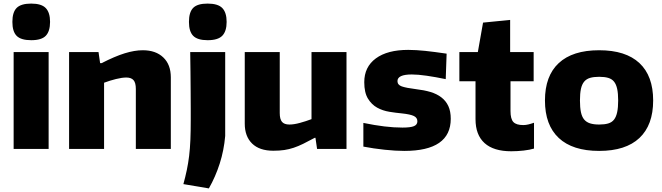

<svg xmlns="http://www.w3.org/2000/svg" viewBox="-20 -830 3692 1070"><path d="M154 -606Q97 -606 73 -630Q49 -654 49 -708Q49 -762 73 -786Q97 -810 154 -810Q211 -810 235 -785Q259 -760 259 -708Q259 -656 235.5 -631Q212 -606 154 -606ZM56 -540H251V0H56Z M365 -540H529L538 -478H546Q620 -516 675 -533Q730 -550 776 -550Q848 -550 890 -510Q932 -470 932 -399V0H737V-334Q737 -369 724 -383.5Q711 -398 684 -398Q660 -398 626 -389.5Q592 -381 560 -369V0H365Z M1137 -606Q1081 -606 1057 -630Q1033 -654 1033 -708Q1033 -762 1056.5 -786Q1080 -810 1137 -810Q1195 -810 1219 -785Q1243 -760 1243 -708Q1243 -656 1219 -631Q1195 -606 1137 -606ZM1002 196Q1013 156 1021 118Q1029 80 1034 39Q1039 -2 1041 -51Q1043 -100 1043 -163Q1043 -179 1043 -222Q1043 -265 1042.5 -319Q1042 -373 1041.5 -432Q1041 -491 1040 -540H1235V-72Q1228 8 1204.5 81.5Q1181 155 1144 220Z M1503 10Q1426 10 1385 -30Q1344 -70 1344 -141V-540H1539V-200Q1539 -166 1551.5 -151Q1564 -136 1593 -136Q1618 -136 1651 -145Q1684 -154 1716 -166V-540H1911V0H1747L1738 -62H1734Q1697 -42 1669.5 -28.5Q1642 -15 1616.5 -6.5Q1591 2 1564.5 6Q1538 10 1503 10Z M2233 11Q2185 11 2123.5 4.5Q2062 -2 2005 -13V-145Q2068 -132 2121.5 -125.5Q2175 -119 2223 -119Q2268 -119 2287 -127Q2306 -135 2306 -154Q2306 -174 2286.5 -183.5Q2267 -193 2220 -198Q2187 -201 2150 -207Q2113 -213 2082 -230Q2051 -247 2030.5 -280.5Q2010 -314 2010 -372Q2010 -457 2074.5 -504.5Q2139 -552 2255 -552Q2278 -552 2301 -550.5Q2324 -549 2349.5 -546.5Q2375 -544 2404.5 -540Q2434 -536 2469 -531L2464 -389Q2406 -401 2357.5 -408Q2309 -415 2275 -415Q2195 -415 2195 -378Q2195 -357 2219 -348.5Q2243 -340 2299 -333Q2343 -328 2378.5 -317.5Q2414 -307 2439.5 -287.5Q2465 -268 2478.5 -239Q2492 -210 2492 -168Q2492 11 2233 11Z M2829 13Q2731 13 2680.5 -32.5Q2630 -78 2630 -166V-377H2540V-540H2643L2672 -704L2823 -719V-540H2954V-377H2825V-211Q2825 -167 2841 -150Q2857 -133 2896 -133Q2910 -133 2924.5 -136.5Q2939 -140 2956 -146V-2Q2933 5 2898.5 9Q2864 13 2829 13Z M3319 11Q3171 11 3094 -61Q3017 -133 3017 -270Q3017 -407 3094 -478.5Q3171 -550 3319 -550Q3467 -550 3543.5 -478.5Q3620 -407 3620 -270Q3620 -133 3543.5 -61Q3467 11 3319 11ZM3319 -136Q3349 -136 3369.5 -142Q3390 -148 3402 -163.5Q3414 -179 3419.5 -205Q3425 -231 3425 -270Q3425 -309 3419.5 -334.5Q3414 -360 3402 -375Q3390 -390 3369.5 -396Q3349 -402 3319 -402Q3289 -402 3268.5 -396Q3248 -390 3235.5 -375Q3223 -360 3217.5 -334.5Q3212 -309 3212 -270Q3212 -231 3217.5 -205Q3223 -179 3235.5 -164Q3248 -149 3268.5 -142.5Q3289 -136 3319 -136Z"/></svg>

Font: Encode Sans Normal
Style: ExtraBold
Weight: 800
Designer: Pablo Impallari, Andres Torresi
Foundry: Pablo Impallari, Andres Torresi
Version: Version 1.000; ttfautohint (v1.00) -l 8 -r 50 -G 200 -x 14 -